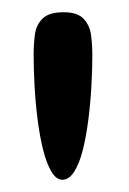

<svg xmlns="http://www.w3.org/2000/svg" viewBox="-20 -705 211 314"><path d="M82 -411Q72 -411 64 -424.5Q56 -438 50.5 -460Q45 -482 41.5 -509.5Q38 -537 36.5 -564.5Q35 -592 35 -615Q35 -632 37 -648Q39 -664 49.5 -674.5Q60 -685 84 -685Q107 -685 117 -674Q127 -663 129 -647Q131 -631 131 -615Q131 -592 129.5 -564.5Q128 -537 124.5 -509.5Q121 -482 115.5 -460Q110 -438 101.5 -424.5Q93 -411 82 -411Z"/></svg>

Font: Fredoka Condensed Medium
Style: Regular
Weight: 500
Width: 3
Designer: Ben Nathan
Foundry: Milena B. Brandão, Ben Nathan
Version: Version 2.001